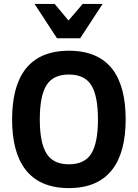

<svg xmlns="http://www.w3.org/2000/svg" viewBox="-20 -950 706 984"><path d="M333 -690C124.4 -690 42 -551.4 42 -338C42 -125.4 124.9 14 333 14C538.2 14 624 -122.1 624 -338C624 -552 542.4 -690 333 -690ZM482 -338C482 -258 470.7 -199.7 448 -163C425.3 -126.3 387 -108 333 -108C279.7 -108 241.5 -126.3 218.5 -163C195.5 -199.7 184 -258 184 -338C184 -418 195.3 -476.3 218 -513C240.7 -549.7 279 -568 333 -568C387 -568 425.3 -549.7 448 -513C470.7 -476.3 482 -418 482 -338ZM391 -754 506 -930H404L331 -845L260 -930H157L272 -754Z"/></svg>

Font: Fog Sans
Style: Bold
Weight: 700
Foundry: Intel Corporation
Version: Version 1.00